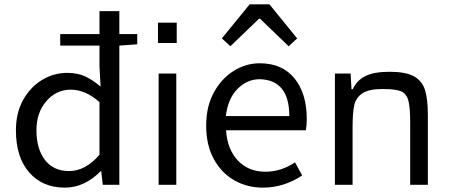

<svg xmlns="http://www.w3.org/2000/svg" viewBox="-20 -847 2067 880"><path d="M297 -63Q372 -63 436 -138V-379Q372 -436 304 -436Q238 -436 192.5 -383.5Q147 -331 147 -250Q147 -165 186 -114Q225 -63 297 -63ZM277 13Q175 13 114 -56.5Q53 -126 53 -250Q53 -330 86 -389Q119 -448 172.5 -480.5Q226 -513 288 -513Q336 -513 371 -496.5Q406 -480 441 -450L436 -543V-638H256V-691H436V-796H527V-691H609V-644L527 -638V0H451L444 -62H441Q367 13 277 13Z M704 -650V-743H790V-650ZM707 0V-510H788V0Z M1185 13Q1113 13 1054 -20.5Q995 -54 960 -118Q925 -182 925 -271Q925 -359 960 -423Q995 -487 1051 -522Q1107 -557 1170 -557Q1274 -557 1330 -487.5Q1386 -418 1386 -302Q1386 -272 1382 -250H1016Q1022 -162 1070.5 -111Q1119 -60 1196 -60Q1269 -60 1332 -103L1365 -43Q1281 13 1185 13ZM1306 -315Q1306 -480 1171 -484Q1113 -484 1069 -440Q1025 -396 1015 -315ZM1303 -635 1172 -761H1167L1036 -635L997 -671L1124 -827H1215L1342 -671Z M1860 -287Q1860 -358 1851 -388.5Q1842 -419 1817 -429Q1792 -439 1733 -439Q1670 -439 1640.5 -419Q1611 -399 1603.5 -364Q1596 -329 1596 -263V0H1515V-510H1587L1591 -438H1597Q1614 -477 1653 -497.5Q1692 -518 1766 -518Q1840 -518 1877.5 -497Q1915 -476 1928 -434.5Q1941 -393 1941 -319V0H1860Z"/></svg>

Font: Source Han Sans & Saira Hybrid
Style: Regular
Weight: 400
Designer: Ryoko NISHIZUKA 西塚涼子 (kana & ideographs); Paul D. Hunt (Latin, Greek & Cyrillic); Wenlong ZHANG 张文龙 (bopomofo); Sandoll 
Foundry: Adobe Systems Incorporated
Version: Version 1.00;August 2, 2021;FontCreator 13.0.0.2675 64-bit